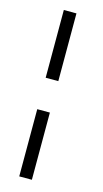

<svg xmlns="http://www.w3.org/2000/svg" viewBox="-102 -495 370 690"><g transform="rotate(15 83.0 -150.5)"><path d="M93 -91V159H46V-91ZM93 -460V-208H46V-460Z"/></g></svg>

Font: Genos Light
Style: Regular
Weight: 300
Designer: Robert E. Leuschke
Foundry: Robert E. Leuschke
Version: Version 1.010